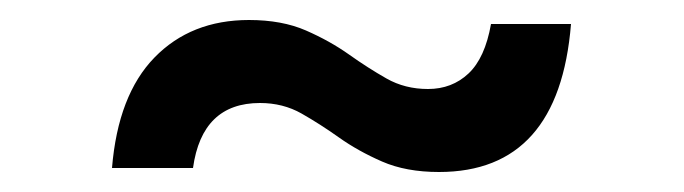

<svg xmlns="http://www.w3.org/2000/svg" viewBox="-20 -382 684 192"><path d="M419 -210Q539 -210 551 -358H471Q465 -324 448.5 -308.5Q432 -293 408 -293Q385 -293 366.5 -303.5Q348 -314 329 -327.5Q310 -341 286 -351.5Q262 -362 229 -362Q171 -362 134.5 -324.5Q98 -287 92 -214H173Q182 -279 240 -279Q263 -279 281.5 -268.5Q300 -258 319 -244.5Q338 -231 362 -220.5Q386 -210 419 -210Z"/></svg>

Font: Plus Jakarta Sans Medium
Style: Regular
Weight: 500
Designer: Gumpita Rahayu
Foundry: Tokotype
Version: Version 2.004; ttfautohint (v1.8.3)